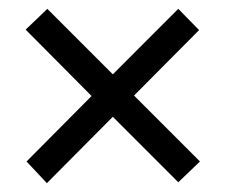

<svg xmlns="http://www.w3.org/2000/svg" viewBox="-20 -498 510 434"><path d="M86 -84 40 -133 187 -281 38 -431 87 -478 235 -330 383 -478 430 -430 283 -282 432 -133 383 -86 235 -234Z"/></svg>

Font: Lexend Deca Light
Style: Regular
Weight: 300
Designer: Bonnie Shaver-Troup, Thomas Jockin
Foundry: Lexend
Version: Version 1.008; ttfautohint (v1.8.4.7-5d5b)